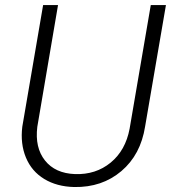

<svg xmlns="http://www.w3.org/2000/svg" viewBox="-20 -731 683 761"><path d="M637.7 -710.9 555.2 -230Q537.6 -117.7 460.9 -52.7Q384.3 12.2 274.4 10.3Q205.6 8.8 155.5 -21.5Q105.5 -51.8 82.8 -106.4Q60.1 -161.1 68.4 -229L150.9 -710.9H210L127.9 -228.5Q117.7 -146 158.2 -95Q198.7 -43.9 277.3 -41Q359.4 -38.1 418.5 -86.4Q477.5 -134.8 493.7 -220.7L577.6 -710.9Z"/></svg>

Font: TypoPRO Roboto
Style: Italic
Weight: 300
Italic angle: -12°
Designer: Google
Version: Version 2.136; 2016